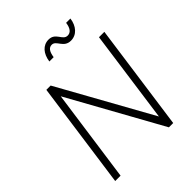

<svg xmlns="http://www.w3.org/2000/svg" viewBox="-263 -1117 1264 1264"><g transform="rotate(-45 369.5 -484.5)"><path d="M63 0H113L204 -648L563 0H603L707 -745H657L567 -97L207 -745H167ZM313 -863H353C360 -910 376 -930 402 -930C444 -930 443 -859 511 -859C565 -859 603 -903 611 -965H571C565 -920 547 -898 519 -898C473 -898 477 -969 411 -969C358 -969 322 -927 313 -863Z"/></g></svg>

Font: Mluvka ExtraLight
Style: Italic
Weight: 200
Italic angle: -8°
Designer: Modified by Jiří Krblich, Original typeface by Gumpita Rahayu
Foundry: Gumpita Rahayu & Jiří Krblich
Version: Version 2.000;Glyphs 3.1.1 (3134)